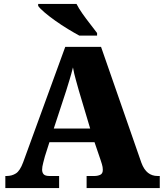

<svg xmlns="http://www.w3.org/2000/svg" viewBox="-20 -951 828 971"><path d="M7 0V-61H14Q40 -61 60.5 -74Q81 -87 97 -130L310 -714H491L695 -128Q708 -93 728.5 -77Q749 -61 777 -61H788V0H418V-61H458Q474 -61 487 -67Q500 -73 500 -92Q500 -106 495.5 -120.5Q491 -135 489 -141L458 -232H230L207 -160Q204 -148 198.5 -127.5Q193 -107 193 -93Q193 -78 201 -69.5Q209 -61 230 -61H279V0ZM252 -301H436L379 -492Q372 -518 363.5 -547.5Q355 -577 349 -610Q341 -578 332 -548.5Q323 -519 315 -493ZM381 -771Q355 -785 323 -804.5Q291 -824 260 -846Q229 -868 205.5 -888Q182 -908 173 -921V-931H367Q378 -909 397 -882Q416 -855 436.5 -829Q457 -803 471 -784V-771Z"/></svg>

Font: Noto Serif Sinhala Black
Style: Regular
Weight: 900
Designer: Jelle Bosma - Monotype Design Team
Foundry: Monotype Imaging Inc.
Version: Version 2.007; ttfautohint (v1.8.4.7-5d5b)